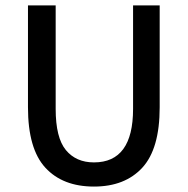

<svg xmlns="http://www.w3.org/2000/svg" viewBox="-20 -675 691 707"><path d="M83 -280V-655H185V-274Q185 -168 222.5 -122.5Q260 -77 326 -77Q470 -77 470 -274V-655H568V-280Q568 -127 504 -57.5Q440 12 326 12Q211 12 147 -57.5Q83 -127 83 -280Z"/></svg>

Font: Assistant SemiBold
Style: Regular
Weight: 600
Designer: Hebrew By Ben Nathan, Latin by Paul Hunt
Version: Version 2.001; ttfautohint (v1.6)